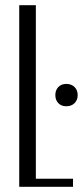

<svg xmlns="http://www.w3.org/2000/svg" viewBox="-20 -719 319 739"><path d="M118 -699V-31H261V0H54V-699ZM193 -353Q193 -372 204.5 -384Q216 -396 235 -396Q255 -396 267 -384Q279 -372 279 -353Q279 -334 267 -322Q255 -310 235 -310Q216 -310 204.5 -322Q193 -334 193 -353Z"/></svg>

Font: Moniqa Paragraph
Style: Regular
Weight: 400
Designer: Rajesh Rajput
Foundry: Rajesh Rajput
Version: Version 1.000